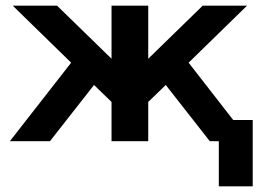

<svg xmlns="http://www.w3.org/2000/svg" viewBox="-20 -500 940 680"><path d="M15 0 232 -278 25 -480H182L375 -292V-480H505V-292L698 -480H855L648 -278L806 -75H875V160H755V0H723L567 -199L505 -139V0H375V-139L313 -199L157 0Z"/></svg>

Font: Xolonium
Style: Regular
Weight: 400
Designer: Severin Meyer
Version: Version 4.2